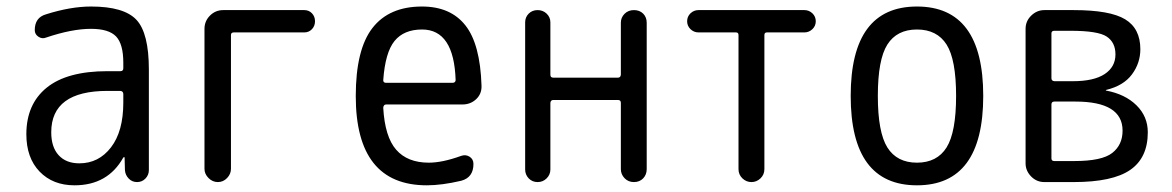

<svg xmlns="http://www.w3.org/2000/svg" viewBox="-20 -550 3540 580"><path d="M304.7 -275.4Q134.8 -275.4 134.8 -150.4Q134.8 -105.5 157.2 -81.1Q179.7 -56.6 219.7 -56.6Q278.3 -56.6 315.4 -105Q352.5 -153.3 352.5 -240.2V-265.6Q352.5 -274.4 343.8 -275.4ZM205.1 9.8Q139.6 9.8 99.6 -31.7Q59.6 -73.2 59.6 -144.5Q59.6 -235.4 121.1 -285.2Q182.6 -335 304.7 -335H343.8Q352.5 -335 352.5 -343.8V-360.4Q352.5 -417 330.6 -439.9Q308.6 -462.9 254.9 -462.9Q197.3 -462.9 119.1 -436.5Q107.4 -431.6 96.2 -439Q85 -446.3 85 -459Q85 -497.1 119.1 -506.8Q193.4 -530.3 254.9 -530.3Q354.5 -530.3 392.1 -490.2Q429.7 -450.2 429.7 -339.8V-36.1Q429.7 -21.5 419.4 -10.7Q409.2 0 394 0Q378.9 0 368.7 -10.7Q358.4 -21.5 357.4 -36.1L356.4 -74.2Q356.4 -75.2 355.5 -75.2Q353.5 -75.2 352.5 -74.2Q305.7 9.8 205.1 9.8Z M597.7 -40V-462.9Q597.7 -486.3 614.3 -502.9Q630.9 -519.5 654.3 -519.5H899.4Q913.1 -519.5 922.4 -509.8Q931.6 -500 931.6 -485.8Q931.6 -471.7 922.4 -461.9Q913.1 -452.1 899.4 -452.1H686.5Q677.7 -452.1 677.7 -444.3V-40Q677.7 -24.4 666 -12.2Q654.3 0 638.2 0Q622.1 0 609.9 -12.2Q597.7 -24.4 597.7 -40Z M1254.9 -460.9Q1200.2 -460.9 1171.9 -426.3Q1143.6 -391.6 1137.7 -307.6Q1137.7 -299.8 1146.5 -299.8H1346.7Q1355.5 -299.8 1356.4 -307.6Q1351.6 -460.9 1254.9 -460.9ZM1269.5 9.8Q1054.7 9.8 1054.7 -259.8Q1054.7 -400.4 1105 -465.3Q1155.3 -530.3 1254.9 -530.3Q1340.8 -530.3 1385.7 -473.6Q1430.7 -417 1434.6 -291Q1435.5 -266.6 1418.5 -250.5Q1401.4 -234.4 1377 -234.4H1146.5Q1138.7 -234.4 1137.7 -224.6Q1142.6 -136.7 1176.8 -97.7Q1210.9 -58.6 1275.4 -58.6Q1316.4 -58.6 1373 -79.1Q1386.7 -84 1398.4 -76.7Q1410.2 -69.3 1410.2 -54.7Q1410.2 -13.7 1373 -3.9Q1314.5 9.8 1269.5 9.8Z M1566.4 -38.1V-482.4Q1566.4 -498 1577.1 -508.8Q1587.9 -519.5 1604 -519.5Q1620.1 -519.5 1631.3 -508.8Q1642.6 -498 1642.6 -482.4V-324.2Q1642.6 -315.4 1651.4 -315.4H1846.7Q1854.5 -315.4 1855.5 -324.2V-481.4Q1855.5 -497.1 1866.7 -508.3Q1877.9 -519.5 1895 -519.5Q1912.1 -519.5 1922.9 -508.8Q1933.6 -498 1933.6 -481.4V-39.1Q1933.6 -22.5 1922.9 -11.2Q1912.1 0 1895 0Q1877.9 0 1866.7 -11.7Q1855.5 -23.4 1855.5 -39.1V-239.3Q1855.5 -248 1846.7 -248H1651.4Q1643.6 -248 1642.6 -239.3V-38.1Q1642.6 -22.5 1631.3 -11.2Q1620.1 0 1604 0Q1587.9 0 1577.1 -11.2Q1566.4 -22.5 1566.4 -38.1Z M2089.8 -452.1Q2076.2 -452.1 2065.9 -461.9Q2055.7 -471.7 2055.7 -485.8Q2055.7 -500 2065.9 -509.8Q2076.2 -519.5 2089.8 -519.5H2410.2Q2423.8 -519.5 2434.1 -509.8Q2444.3 -500 2444.3 -485.8Q2444.3 -471.7 2434.1 -461.9Q2423.8 -452.1 2410.2 -452.1H2296.9Q2289.1 -452.1 2289.1 -444.3V-39.1Q2289.1 -22.5 2277.3 -11.2Q2265.6 0 2250 0Q2234.4 0 2222.7 -11.2Q2210.9 -22.5 2210.9 -39.1V-444.3Q2210.9 -452.1 2203.1 -452.1Z M2839.4 -415.5Q2810.5 -460.9 2750 -460.9Q2689.5 -460.9 2660.6 -415.5Q2631.8 -370.1 2631.8 -260.3Q2631.8 -150.4 2660.6 -104.5Q2689.5 -58.6 2750 -58.6Q2810.5 -58.6 2839.4 -104.5Q2868.2 -150.4 2868.2 -260.3Q2868.2 -370.1 2839.4 -415.5ZM2950.2 -260.3Q2950.2 9.8 2750 9.8Q2549.8 9.8 2549.8 -260.3Q2549.8 -530.3 2750 -530.3Q2950.2 -530.3 2950.2 -260.3Z M3156.2 -234.4V-71.3Q3156.2 -63.5 3165 -63.5H3225.6Q3308.6 -63.5 3339.8 -87.9Q3371.1 -112.3 3371.1 -155.3Q3371.1 -243.2 3228.5 -243.2H3165Q3156.2 -243.2 3156.2 -234.4ZM3156.2 -449.2V-313.5Q3156.2 -305.7 3165 -304.7H3220.7Q3284.2 -304.7 3316.9 -326.2Q3349.6 -347.7 3349.6 -385.7Q3349.6 -421.9 3323.2 -439.5Q3296.9 -457 3213.9 -457H3165Q3156.2 -457 3156.2 -449.2ZM3134.8 0Q3111.3 0 3094.7 -17.1Q3078.1 -34.2 3078.1 -56.6V-462.9Q3078.1 -486.3 3095.2 -502.9Q3112.3 -519.5 3134.8 -519.5H3223.6Q3333 -519.5 3378.9 -491.7Q3424.8 -463.9 3424.8 -401.4Q3424.8 -359.4 3399.4 -325.2Q3374 -291 3321.3 -278.3L3320.3 -277.3L3321.3 -276.4Q3378.9 -265.6 3413.1 -231.9Q3447.3 -198.2 3447.3 -150.4Q3447.3 -73.2 3394 -36.6Q3340.8 0 3223.6 0H3156.2Z"/></svg>

Font: Rounded Mgen+ 2m regular
Style: Regular
Weight: 400
Designer: [Source Han Sans]
Ryoko NISHIZUKA  (kana & ideographs); Paul D. Hunt (Latin, Greek & Cyrillic); Wenlong ZHANG  (bopomofo
Version: Version 1.059.20150602